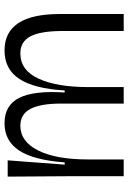

<svg xmlns="http://www.w3.org/2000/svg" viewBox="121 -688 567 849"><g transform="rotate(-90 404.5 -263.5)"><path d="M50 0V-215L48 -513H120L101 -261H111Q121 -398 163.5 -462.5Q206 -527 284 -527Q364 -527 396.5 -461.5Q429 -396 420 -261H429Q437 -396 480 -461.5Q523 -527 606 -527Q767 -527 767 -283V0H692V-269Q692 -367 668.5 -412Q645 -457 593 -457Q518 -457 481 -376Q444 -295 444 -159V0H371V-276Q371 -368 347.5 -412.5Q324 -457 273 -457Q203 -457 163.5 -378Q124 -299 124 -159V0Z"/></g></svg>

Font: Bricolage Grotesque 96pt Light
Style: Regular
Weight: 300
Designer: Mathieu Triay
Foundry: Atelier Triay
Version: Version 1.001; ttfautohint (v1.8.4.7-5d5b);gftools[0.9.33.de